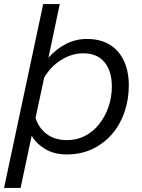

<svg xmlns="http://www.w3.org/2000/svg" viewBox="-31 -753 701 951"><path d="M400 -560Q466 -560 512 -532Q558 -504 582.5 -452Q607 -400 607 -330Q607 -261 586 -199Q565 -137 525 -90Q485 -43 428 -15.5Q371 12 299 12Q238 12 193.5 -14.5Q149 -41 126 -81L71 178H-11L183 -733H265L209 -467Q248 -511 296 -535.5Q344 -560 400 -560ZM301 -59Q350 -59 390.5 -80Q431 -101 460.5 -138.5Q490 -176 506.5 -224Q523 -272 523 -325Q523 -401 486.5 -445Q450 -489 381 -489Q326 -489 273.5 -457Q221 -425 188 -369L145 -169Q160 -120 200 -89.5Q240 -59 301 -59Z"/></svg>

Font: Azeret Mono Thin Light
Style: Italic
Weight: 300
Italic angle: -12°
Version: Version 1.002